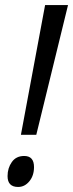

<svg xmlns="http://www.w3.org/2000/svg" viewBox="-20 -734 290 762"><path d="M124 -199 250 -714H159L63 -199ZM115 -71Q115 -115 76 -115Q44 -115 27 -91Q10 -67 10 -35Q10 8 52 8Q78 8 96.5 -14.5Q115 -37 115 -71Z"/></svg>

Font: Noto Sans Display Condensed
Style: Italic
Weight: 400
Width: 3
Designer: Monotype Design team
Foundry: Monotype Imaging Inc.
Version: 1.000